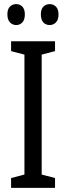

<svg xmlns="http://www.w3.org/2000/svg" viewBox="-20 -915 323 935"><path d="M248 0H34V-48L99 -65V-649L34 -666V-714H248V-666L183 -649V-65L248 -48ZM16 -845Q16 -871 28.5 -883Q41 -895 59 -895Q77 -895 89 -882.5Q101 -870 101 -845Q101 -819 89 -806Q77 -793 59 -793Q41 -793 28.5 -806Q16 -819 16 -845ZM179 -845Q179 -871 191.5 -883Q204 -895 222 -895Q240 -895 252.5 -882.5Q265 -870 265 -845Q265 -819 252.5 -806Q240 -793 222 -793Q203 -793 191 -806Q179 -819 179 -845Z"/></svg>

Font: Noto Sans Thai ExtCond
Style: Regular
Weight: 400
Width: 2
Designer: Monotype Design Team
Foundry: Monotype Imaging Inc.
Version: Version 2.002; ttfautohint (v1.8.4.7-5d5b)